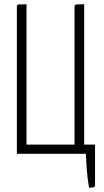

<svg xmlns="http://www.w3.org/2000/svg" viewBox="-20 -720 488 899"><path d="M397 159Q389 113 386 70Q383 27 382 0H59V-688Q59 -694 61 -696.5Q63 -699 73 -699.5Q83 -700 104 -700V-43H329V-688Q329 -694 331 -696.5Q333 -699 342.5 -699.5Q352 -700 374 -700V-43H425V147Q425 155 417.5 157Q410 159 397 159Z"/></svg>

Font: Yanone Kaffeesatz Light
Style: Regular
Weight: 300
Designer: Yanone (Cyrillic: Daniel Pouzeot, Huerta Tipografica, and Cyreal)
Foundry: Yanone
Version: Version 2.003